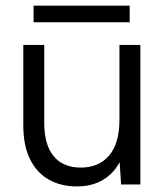

<svg xmlns="http://www.w3.org/2000/svg" viewBox="-20 -661 597 688"><path d="M483 -500V0H413.9L408.7 -80Q387.5 -39.4 348.6 -16.2Q309.7 7 255.1 7Q198.1 7 154.9 -17.4Q111.8 -41.7 87.7 -90.3Q63.5 -138.8 63.5 -212V-500H138.5V-220.7Q138.5 -142.6 172.2 -101.6Q205.9 -60.5 269.5 -60.5Q334.1 -60.5 371 -103.7Q408 -146.9 408 -232.1V-500ZM100.3 -581.1V-640.6H444.7V-581.1Z"/></svg>

Font: Envelope Sans Variable
Style: Regular
Weight: 500
Designer: Andreas Rasmussen / Norman Anderson
Foundry: mail.de GmbH
Version: Version 1.150